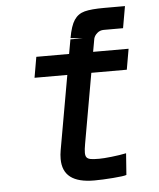

<svg xmlns="http://www.w3.org/2000/svg" viewBox="-54 -784 707 852"><g transform="rotate(-5 300.0 -358.5)"><path d="M191 -87Q191 -106 194.5 -125.5L253 -456H107L123 -548H269L280.5 -612H334.5L281.5 -617.5Q291 -672 308 -697.2Q325 -722.5 354.5 -730.2Q384 -738 441.5 -738H534.5L517.5 -641H431.5Q414.5 -641 402.2 -630.2Q390 -619.5 386.5 -606.5L376 -548H534L518 -456H360L305 -144.5Q300.5 -120 300.5 -105Q300.5 -91 306 -84.2Q311.5 -77.5 324 -75.2Q336.5 -73 361.5 -73Q381 -73 417.2 -77Q453.5 -81 482.5 -87L475.5 9Q464.5 13.5 416 17.2Q367.5 21 332 21Q260.5 21 225.8 -5.8Q191 -32.5 191 -87Z"/></g></svg>

Font: JuliaMono Black
Style: Italic
Weight: 900
Italic angle: -9°
Monospace: yes
Designer: cormullion
Foundry: corm
Version: Version 0.057; ttfautohint (v1.8.4)